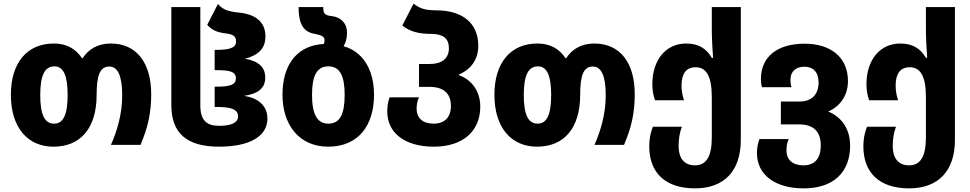

<svg xmlns="http://www.w3.org/2000/svg" viewBox="-20 -799 5352 1059"><path d="M275 10C425 10 513 -93 513 -276C513 -385 532 -432 583 -432C630 -432 654 -380 654 -273C654 -176 629 -84 592 0H755C795 -94 814 -174 814 -279C814 -453 733 -559 591 -559C520 -559 468 -528 436 -478H432C398 -530 347 -559 277 -559C130 -559 40 -454 40 -276C40 -95 133 10 275 10ZM278 -117C225 -117 202 -169 202 -275C202 -382 226 -433 280 -433C330 -433 353 -382 353 -276C353 -165 329 -117 278 -117Z M1188 10C1355 10 1455 -46 1455 -145C1455 -214 1406 -259 1326 -270C1408 -283 1443 -315 1443 -371C1443 -427 1408 -462 1331 -475C1408 -495 1444 -534 1444 -598C1444 -683 1383 -722 1294 -730C1239 -736 1210 -745 1182 -777L1123 -662C1149 -634 1174 -621 1224 -615C1261 -610 1282 -603 1282 -570C1282 -532 1239 -524 1171 -524H1164V-412H1172C1240 -412 1281 -407 1281 -367C1281 -329 1245 -321 1171 -321H1164V-209H1173C1244 -209 1293 -201 1293 -157C1293 -118 1246 -105 1189 -105C1120 -105 1085 -135 1085 -217V-760H925V-219C925 -64 1011 10 1188 10Z M1790 10C1959 10 2043 -110 2043 -276C2043 -424 1974 -517 1875 -544C1886 -562 1894 -585 1894 -618C1894 -673 1858 -704 1812 -710C1773 -714 1763 -721 1763 -760H1627C1627 -653 1662 -620 1722 -611C1752 -605 1770 -597 1770 -578C1770 -570 1769 -563 1765 -556C1757 -556 1748 -555 1740 -554C1609 -536 1538 -432 1538 -276C1538 -112 1629 10 1790 10ZM1791 -117C1728 -117 1701 -172 1701 -276C1701 -380 1727 -433 1791 -433C1855 -433 1881 -380 1881 -276C1881 -171 1856 -117 1791 -117Z M2373 10C2534 10 2629 -76 2629 -211C2629 -294 2584 -359 2508 -386C2577 -416 2618 -469 2618 -547C2618 -673 2529 -741 2389 -742C2333 -742 2298 -749 2261 -779L2199 -658C2244 -623 2292 -612 2362 -612C2424 -611 2456 -587 2456 -533C2456 -476 2417 -446 2350 -446H2291V-320H2347C2427 -320 2467 -284 2467 -215C2467 -151 2432 -117 2371 -117C2314 -117 2278 -146 2278 -200C2278 -221 2281 -240 2291 -262H2129C2120 -239 2116 -212 2116 -184C2116 -65 2214 10 2373 10Z M2942 10C3092 10 3180 -93 3180 -276C3180 -385 3199 -432 3250 -432C3297 -432 3321 -380 3321 -273C3321 -176 3296 -84 3259 0H3422C3462 -94 3481 -174 3481 -279C3481 -453 3400 -559 3258 -559C3187 -559 3135 -528 3103 -478H3099C3065 -530 3014 -559 2944 -559C2797 -559 2707 -454 2707 -276C2707 -95 2800 10 2942 10ZM2945 -117C2892 -117 2869 -169 2869 -275C2869 -382 2893 -433 2947 -433C2997 -433 3020 -382 3020 -276C3020 -165 2996 -117 2945 -117Z M3813 240C3976 240 4066 142 4066 -27V-760H3906V-642C3906 -588 3909 -539 3913 -480H3906C3879 -526 3839 -559 3765 -559C3652 -559 3578 -468 3578 -334C3578 -303 3583 -273 3593 -246H3753C3744 -271 3739 -298 3739 -327C3739 -392 3764 -428 3817 -428C3875 -428 3906 -380 3906 -264V-41C3906 64 3876 113 3813 113C3753 113 3723 72 3723 8C3723 -30 3728 -67 3741 -100H3581C3567 -65 3561 -30 3561 8C3561 154 3650 240 3813 240Z M4413 240C4576 240 4669 152 4669 4C4669 -85 4624 -153 4548 -184C4614 -212 4657 -273 4657 -352C4657 -482 4563 -558 4418 -558C4265 -558 4177 -484 4177 -364C4177 -345 4179 -330 4183 -318H4346C4342 -329 4340 -342 4340 -360C4340 -405 4370 -431 4417 -431C4463 -431 4495 -403 4495 -345C4495 -278 4458 -239 4389 -239H4287V-113H4386C4468 -113 4507 -73 4507 3C4507 77 4472 113 4411 113C4354 113 4318 84 4318 31C4318 8 4320 -8 4330 -32H4169C4160 -8 4155 18 4155 45C4155 166 4256 240 4413 240Z M4994 240C5157 240 5247 142 5247 -27V-760H5087V-642C5087 -588 5090 -539 5094 -480H5087C5060 -526 5020 -559 4946 -559C4833 -559 4759 -468 4759 -334C4759 -303 4764 -273 4774 -246H4934C4925 -271 4920 -298 4920 -327C4920 -392 4945 -428 4998 -428C5056 -428 5087 -380 5087 -264V-41C5087 64 5057 113 4994 113C4934 113 4904 72 4904 8C4904 -30 4909 -67 4922 -100H4762C4748 -65 4742 -30 4742 8C4742 154 4831 240 4994 240Z"/></svg>

Font: Noto Sans Georgian SemiCondensed Extra
Style: Regular
Weight: 800
Width: 4
Designer: Monotype Design Team
Foundry: Monotype Imaging Inc.
Version: Version 1.901